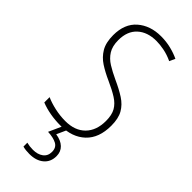

<svg xmlns="http://www.w3.org/2000/svg" viewBox="-305 -817 1049 1049"><g transform="rotate(45 219.5 -293.0)"><path d="M394 -237Q394 -142 340.5 -91.5Q287 -41 197 -41Q155 -41 116 -48Q77 -55 45 -68V-109Q76 -95 116.5 -86Q157 -77 198 -77Q272 -77 313.5 -119Q355 -161 355 -235Q355 -281 339 -309Q323 -337 290.5 -357.5Q258 -378 209 -400Q164 -420 128.5 -443Q93 -466 72 -501.5Q51 -537 51 -594Q51 -682 104.5 -728.5Q158 -775 241 -775Q281 -775 317.5 -766Q354 -757 383 -743L368 -710Q334 -726 301 -732.5Q268 -739 241 -739Q172 -739 131 -701.5Q90 -664 90 -595Q90 -548 108.5 -518.5Q127 -489 158.5 -469.5Q190 -450 231 -431Q282 -408 318.5 -384.5Q355 -361 374.5 -327Q394 -293 394 -237ZM300 92Q300 137 269 163Q238 189 186 189Q157 189 135 183V153Q158 159 184 159Q220 159 243 142Q266 125 266 93Q266 60 241 46.5Q216 33 173 31L210 -51H241L214 9Q255 15 277.5 36.5Q300 58 300 92Z"/></g></svg>

Font: Noto Sans Tamil UI Condensed ExtraLight
Style: Regular
Weight: 200
Width: 3
Designer: Jelle Bosma - Monotype Design Team
Foundry: Monotype Imaging Inc.
Version: Version 2.004; ttfautohint (v1.8.4.7-5d5b)